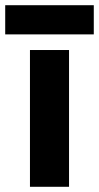

<svg xmlns="http://www.w3.org/2000/svg" viewBox="-40 -717 380 737"><path d="M75 0V-525H225V0ZM-20 -585V-697H320V-585Z"/></svg>

Font: Radio Canada
Style: Bold
Weight: 700
Designer: Charles Daoud, Etienne Aubert Bonn, Alexandre Saumier Demers, Jacques Le Bailly
Foundry: Radio-Canada
Version: Version 2.104; ttfautohint (v1.8.4.7-5d5b);gftools[0.9.28.de